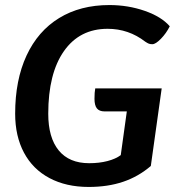

<svg xmlns="http://www.w3.org/2000/svg" viewBox="-20 -730 719 760"><path d="M357 -380H620L577 -73Q528 -31 467.5 -10.5Q407 10 331 10Q242 10 176 -25Q110 -60 75 -125.5Q40 -191 40 -280Q40 -413 85 -510Q130 -607 214 -658.5Q298 -710 413 -710Q487 -710 553 -687Q619 -664 652 -626Q638 -598 617 -576.5Q596 -555 583 -555Q575 -555 569.5 -557Q564 -559 555 -565Q489 -616 406 -616Q295 -616 233 -527.5Q171 -439 171 -280Q171 -185 212.5 -134.5Q254 -84 333 -84Q373 -84 405.5 -92.5Q438 -101 458 -116L482 -289H394Q373 -289 363.5 -301Q354 -313 354 -339Q354 -365 357 -380Z"/></svg>

Font: Krub SemiBold
Style: Italic
Weight: 600
Italic angle: -8°
Designer: Ekaluck Peanpanawate
Foundry: Cadson Demak Co.,Ltd.
Version: Version 1.000; ttfautohint (v1.6)